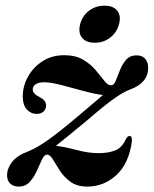

<svg xmlns="http://www.w3.org/2000/svg" viewBox="-20 -662 554 692"><path d="M455.5 -153.5Q444.5 -72 399.2 -30.8Q354 10.5 295 10.5Q257.5 10.5 234 -6.8Q210.5 -24 196 -46.5Q181.5 -69 171.2 -86.5Q161 -104 150.5 -104.5Q140 -105.5 131.8 -88.2Q123.5 -71 113.5 -48Q103.5 -25 88 -7.2Q72.5 10.5 47 10.5Q28.5 10.5 17 -0.2Q5.5 -11 5.5 -30Q5.5 -55 23.5 -78.2Q41.5 -101.5 80.5 -116Q112.5 -128.5 153.5 -157.8Q194.5 -187 246 -230.5Q280 -259.5 307.2 -282.2Q334.5 -305 351 -319.5Q321.5 -323 280.8 -334.2Q240 -345.5 201.2 -355.5Q162.5 -365.5 139 -365.5Q118 -365.5 108 -358Q98 -350.5 98 -339Q98 -324 125.5 -310.5Q146 -300 146 -282Q146 -268.5 136.8 -260Q127.5 -251.5 113 -251.5Q91 -251.5 76.5 -267.8Q62 -284 62 -314Q62 -351.5 80.8 -385.5Q99.5 -419.5 133 -441.2Q166.5 -463 211.5 -463Q252.5 -463 279.8 -446.8Q307 -430.5 325 -409Q343 -387.5 355.8 -371Q368.5 -354.5 380.5 -354.5Q390.5 -354.5 397.2 -371Q404 -387.5 412.2 -408.8Q420.5 -430 434.2 -446.2Q448 -462.5 472 -462.5Q493 -462.5 503.5 -450Q514 -437.5 514 -418Q514 -363 449 -339.5Q424 -330.5 387.8 -304.2Q351.5 -278 295 -229Q257 -197.5 228.2 -174.2Q199.5 -151 181.5 -136.5Q212.5 -133 255.5 -121.5Q298.5 -110 335.5 -110Q371 -110 395.5 -120Q420 -130 433 -159.5Q440 -172.5 447 -172Q456.5 -171.5 455.5 -153.5ZM321.5 -508Q289.5 -508 275.2 -526.5Q261 -545 269 -575Q276.5 -604.5 300.5 -623Q324.5 -641.5 356.5 -641.5Q389 -641.5 403 -623Q417 -604.5 409 -575Q401 -545 377.2 -526.5Q353.5 -508 321.5 -508Z"/></svg>

Font: Fraunces 72pt S000 SemiBold
Style: Italic
Weight: 600
Italic angle: -16°
Version: Version 1.000; ttfautohint (v1.8.3)